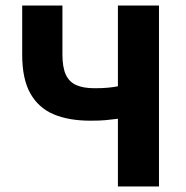

<svg xmlns="http://www.w3.org/2000/svg" viewBox="-20 -672 670 692"><path d="M405 0V-244Q383 -241 361 -239Q339 -237 306 -237Q228 -237 173.5 -260Q119 -283 89.5 -335Q60 -387 60 -475V-652H205V-475Q205 -430 217 -403.5Q229 -377 254.5 -365.5Q280 -354 321 -354Q350 -354 370 -356Q390 -358 405 -361V-652H553V0Z"/></svg>

Font: Source Sans 3
Style: Bold
Weight: 700
Designer: Paul D. Hunt
Foundry: Adobe
Version: Version 3.052;hotconv 1.1.0;makeotfexe 2.6.0